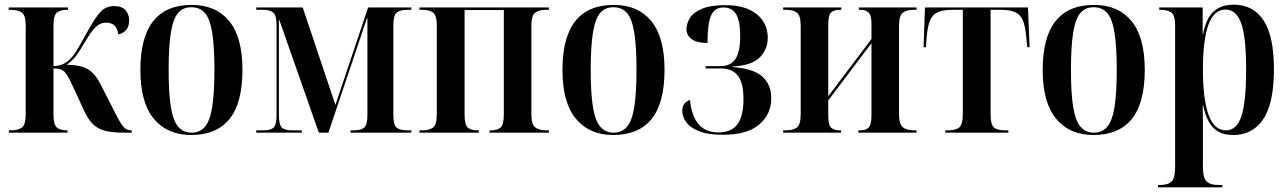

<svg xmlns="http://www.w3.org/2000/svg" viewBox="-20 -568 5513 822"><path d="M18 0V-10H25Q60 -10 75 -23Q90 -36 90 -78V-458Q90 -501 74.5 -513.5Q59 -526 23 -526H17V-536H271V-526H268Q237 -526 223 -513.5Q209 -501 209 -458V-285Q234 -286 251.5 -294.5Q269 -303 284 -319Q299 -335 315.5 -363.5Q332 -392 354 -432Q386 -491 409.5 -516.5Q433 -542 469 -542Q502 -542 517.5 -524Q533 -506 533 -481Q533 -453 518.5 -438Q504 -423 486 -421Q481 -471 434 -471Q408 -471 388 -450.5Q368 -430 343 -387Q323 -353 307 -330.5Q291 -308 265 -291Q327 -290 357.5 -271Q388 -252 410 -208L456 -118Q478 -73 491.5 -50Q505 -27 515.5 -18.5Q526 -10 540 -10H544V0H512Q466 0 434 -7Q402 -14 379.5 -35Q357 -56 338 -98L296 -190Q279 -227 268 -245Q257 -263 244 -269Q231 -275 209 -275V-78Q209 -35 223 -22.5Q237 -10 267 -10H269V0Z M798 10Q697 10 639 -59Q581 -128 581 -269Q581 -547 801 -547Q904 -547 961 -478Q1018 -409 1018 -269Q1018 -127 962.5 -58.5Q907 10 798 10ZM800 0Q836 0 857.5 -25.5Q879 -51 888.5 -110Q898 -169 898 -269Q898 -369 888.5 -428Q879 -487 857.5 -512Q836 -537 799 -537Q763 -537 742 -512Q721 -487 711.5 -428Q702 -369 702 -269Q702 -169 711.5 -110Q721 -51 743 -25.5Q765 0 800 0Z M1077 0V-10H1109Q1138 -10 1151 -21.5Q1164 -33 1164 -76V-460Q1164 -502 1150 -514Q1136 -526 1107 -526H1077V-536H1276L1416 -119L1556 -536H1741V-526H1726Q1692 -526 1678 -514Q1664 -502 1664 -458V-77Q1664 -34 1677.5 -22Q1691 -10 1726 -10H1741V0H1481V-10H1495Q1526 -10 1539.5 -22Q1553 -34 1553 -76V-490H1551L1386 0H1345L1176 -482H1174V-78Q1174 -34 1186.5 -22Q1199 -10 1232 -10H1272V0Z M1776 0V-10H1788Q1818 -10 1834 -22Q1850 -34 1850 -78V-459Q1850 -502 1834 -514Q1818 -526 1788 -526H1776V-536H2330V-526H2318Q2288 -526 2271.5 -514Q2255 -502 2255 -459V-78Q2255 -35 2271.5 -22.5Q2288 -10 2319 -10H2330V0H2076V-10H2081Q2109 -10 2123 -22Q2137 -34 2137 -78V-525H1969V-78Q1969 -34 1982.5 -22Q1996 -10 2026 -10H2030V0Z M2605 10Q2504 10 2446 -59Q2388 -128 2388 -269Q2388 -547 2608 -547Q2711 -547 2768 -478Q2825 -409 2825 -269Q2825 -127 2769.5 -58.5Q2714 10 2605 10ZM2607 0Q2643 0 2664.5 -25.5Q2686 -51 2695.5 -110Q2705 -169 2705 -269Q2705 -369 2695.5 -428Q2686 -487 2664.5 -512Q2643 -537 2606 -537Q2570 -537 2549 -512Q2528 -487 2518.5 -428Q2509 -369 2509 -269Q2509 -169 2518.5 -110Q2528 -51 2550 -25.5Q2572 0 2607 0Z M3075 9Q3010 9 2972 -6.5Q2934 -22 2917.5 -45.5Q2901 -69 2901 -93Q2901 -113 2910.5 -124.5Q2920 -136 2934 -140Q2948 -1 3055 -1Q3112 -1 3137.5 -36.5Q3163 -72 3163 -144Q3163 -213 3139 -244Q3115 -275 3065 -275H3001V-285H3065Q3109 -285 3129 -316Q3149 -347 3149 -412Q3149 -477 3132 -506.5Q3115 -536 3077 -536Q3039 -536 3024 -501Q3009 -466 3009 -384Q2963 -384 2941 -400.5Q2919 -417 2919 -443Q2919 -468 2934.5 -492Q2950 -516 2986.5 -531Q3023 -546 3085 -546Q3172 -546 3219.5 -507.5Q3267 -469 3267 -406Q3267 -358 3233.5 -323Q3200 -288 3116 -283V-281Q3208 -274 3245 -239Q3282 -204 3282 -148Q3282 -79 3230.5 -35Q3179 9 3075 9Z M3333 0V-10H3345Q3375 -10 3391.5 -22Q3408 -34 3408 -80V-456Q3408 -502 3391.5 -514Q3375 -526 3345 -526H3333V-536H3582V-526H3575Q3551 -526 3538.5 -515Q3526 -504 3526 -465V-156L3711 -401V-466Q3711 -503 3698.5 -514.5Q3686 -526 3664 -526H3657V-536H3904V-526H3893Q3862 -526 3845.5 -514Q3829 -502 3829 -456V-81Q3829 -36 3845.5 -23Q3862 -10 3893 -10H3904V0H3655V-10H3664Q3687 -10 3699 -22Q3711 -34 3711 -75V-383L3526 -138V-72Q3526 -32 3538.5 -21Q3551 -10 3574 -10H3581V0Z M4027 0V-10H4038Q4073 -10 4087.5 -23Q4102 -36 4102 -79V-526H4057Q4018 -526 3995 -516Q3972 -506 3961.5 -480Q3951 -454 3947 -406L3944 -366H3934L3940 -536H4381L4388 -366H4378L4374 -406Q4370 -454 4359.5 -480Q4349 -506 4326 -516Q4303 -526 4264 -526H4221V-79Q4221 -36 4234.5 -23Q4248 -10 4282 -10H4297V0Z M4661 10Q4560 10 4502 -59Q4444 -128 4444 -269Q4444 -547 4664 -547Q4767 -547 4824 -478Q4881 -409 4881 -269Q4881 -127 4825.5 -58.5Q4770 10 4661 10ZM4663 0Q4699 0 4720.5 -25.5Q4742 -51 4751.5 -110Q4761 -169 4761 -269Q4761 -369 4751.5 -428Q4742 -487 4720.5 -512Q4699 -537 4662 -537Q4626 -537 4605 -512Q4584 -487 4574.5 -428Q4565 -369 4565 -269Q4565 -169 4574.5 -110Q4584 -51 4606 -25.5Q4628 0 4663 0Z M4938 234V224H4945Q4980 224 4995.5 209.5Q5011 195 5011 148V-460Q5011 -503 4994.5 -514.5Q4978 -526 4950 -526H4943V-536H5129V-422H5131Q5142 -486 5174 -517Q5206 -548 5262 -548Q5345 -548 5389.5 -481Q5434 -414 5434 -271Q5434 -126 5388.5 -58Q5343 10 5260 10Q5204 10 5174 -21.5Q5144 -53 5131 -117H5129Q5130 -83 5130 -49.5Q5130 -16 5130 18V147Q5130 194 5146 209Q5162 224 5196 224H5213V234ZM5229 -10Q5275 -10 5295 -71.5Q5315 -133 5315 -271Q5315 -409 5294 -468Q5273 -527 5227 -527Q5177 -527 5153.5 -462Q5130 -397 5130 -271Q5130 -144 5154 -77Q5178 -10 5229 -10Z"/></svg>

Font: Noto Serif Display Condensed SemiBold
Style: Regular
Weight: 600
Width: 3
Designer: Monotype Design Team
Foundry: Monotype Imaging Inc.
Version: Version 2.009